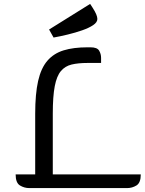

<svg xmlns="http://www.w3.org/2000/svg" viewBox="-20 -962 740 982"><path d="M427 -720H443Q477 -720 487 -703Q497 -686 497 -666V-640H427Q380 -640 346.5 -632Q313 -624 291.5 -598.5Q270 -573 260 -521Q250 -469 250 -380V-70H700Q700 -27 678 -13.5Q656 0 630 0H130Q104 0 82 -13.5Q60 -27 60 -70H160V-380Q160 -482 175 -548Q190 -614 222.5 -651.5Q255 -689 305.5 -704.5Q356 -720 427 -720ZM254 -770 231 -811 441 -942 454 -922Q478 -885 478 -865Q478 -848 456.5 -833.5Q435 -819 400.5 -807Q366 -795 327 -785.5Q288 -776 254 -770Z"/></svg>

Font: Warnes
Style: Regular
Weight: 400
Designer: Eduardo Rodriguez Tunni
Foundry: Eduardo Rodriguez Tunni
Version: Version 1.002; ttfautohint (v1.8.4.7-5d5b);gftools[0.9.23]